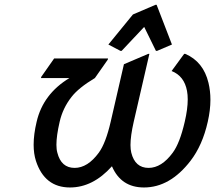

<svg xmlns="http://www.w3.org/2000/svg" viewBox="-20 -785 912 814"><path d="M613.3 -556.6 546.9 -268.6Q533.2 -208.5 533.2 -170.4Q533.2 -151.4 536.6 -137.7Q552.7 -73.2 609.9 -73.2Q665 -73.2 712.4 -137.7Q742.2 -177.7 763.2 -268.6Q775.9 -322.8 775.9 -363.8Q775.9 -383.3 772.9 -399.4Q761.2 -462.9 707.5 -483.9L760.7 -556.6H765.6Q842.3 -523.4 863.8 -434.1Q872.1 -399.9 872.1 -361.8Q872.1 -318.4 860.8 -268.6Q838.4 -168.9 787.6 -103Q700.7 9.8 590.3 9.8Q493.2 9.8 454.6 -80.1Q374 9.8 276.9 9.8Q168.9 9.8 132.3 -103Q122.6 -133.3 122.6 -171.4Q122.6 -215.8 135.3 -268.6Q162.6 -386.7 274.4 -454.1H153.8L154.8 -459L209.5 -537.1H438L437 -532.2L382.3 -454.1Q313 -412.6 283.2 -374Q246.1 -326.7 232.9 -268.6Q219.2 -209.5 219.2 -171.4Q219.2 -151.4 223.1 -137.7Q239.3 -73.2 296.4 -73.2Q351.6 -73.2 398.9 -137.7Q428.2 -177.7 449.2 -268.6L505.4 -512.7L608.4 -556.6ZM439.5 -596.2 543.5 -723.6 639.2 -764.6H644L709 -596.2L646 -569.3H641.1L591.3 -670.9L495.6 -569.3H490.7Z"/></svg>

Font: Nova Script
Style: Regular
Weight: 400
Italic angle: -13°
Version: Version 2.001